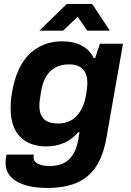

<svg xmlns="http://www.w3.org/2000/svg" viewBox="-20 -743 647 951"><path d="M214 187.9Q118.5 187.9 63 155.7Q7.6 123.5 7.6 64.6Q7.6 57.6 8.3 47.5Q9 37.3 12.7 22.8H147.2Q146 29.3 146 33.7Q146 58 168.9 68.7Q191.8 79.4 225.8 79.4Q287.7 79.4 322.1 46.1Q356.4 12.7 367.1 -49.4Q369.3 -60.4 370.8 -70.7Q372.2 -81 373.7 -88H367.2Q337.6 -52.5 297.4 -35.2Q257.2 -17.8 208.2 -17.8Q128 -17.8 80.3 -64.9Q32.6 -112 32.6 -208.8Q32.6 -225.8 34.1 -245.1Q35.6 -264.4 39.6 -286Q62.6 -416.2 128 -477.3Q193.5 -538.4 288.7 -538.4Q343.3 -538.4 383.7 -517.6Q424.2 -496.8 444.2 -455.3H451.2L474.9 -526.4H589.2L506.9 -59Q491.1 30.1 454.1 84.4Q417.2 138.7 357.7 163.3Q298.3 187.9 214 187.9ZM268.8 -131.3Q296.5 -131.3 319.6 -141Q342.7 -150.7 360.1 -169.2Q377.5 -187.7 389.1 -213.6Q400.7 -239.6 406.1 -271.9Q409.9 -294 411.3 -307.3Q412.7 -320.6 412.7 -331.5Q412.7 -376 390.5 -400.1Q368.3 -424.1 320.9 -424.1Q282.8 -424.1 254.4 -408.8Q226 -393.6 208.1 -363.3Q190.2 -333 182.9 -286.7Q178.4 -259.4 176.7 -244.9Q174.9 -230.3 174.9 -219.1Q174.9 -176.6 196.9 -153.9Q218.8 -131.3 268.8 -131.3ZM174.9 -591.2 311 -723.4H436.7L524 -591.2H412.1L342.7 -692H399.2L292.3 -591.2Z"/></svg>

Font: Archivo Variable SemiBold
Style: Italic
Weight: 600
Italic angle: -10°
Designer: Hector Gatti
Foundry: Omnibus-Type
Version: Version 2.001